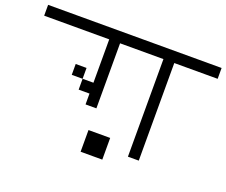

<svg xmlns="http://www.w3.org/2000/svg" viewBox="-113 -864 1226 1040"><g transform="rotate(20 500.0 -344.0)"><path d="M1000 -625V-687.5H0V-625H375Q375 -625 375 -375H312.5V-312.5H375V-250H437.5Q437.5 -250 437.5 -625H687.5V-62.5H750V-625ZM437.5 -125Q437.5 -125 437.5 0H562.5Q562.5 0 562.5 -125ZM312.5 -375V-437.5H250V-375Z"/></g></svg>

Font: CalcUnifontExMono
Style: Regular
Weight: 500
Version: Version 15.0.06